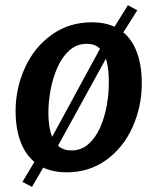

<svg xmlns="http://www.w3.org/2000/svg" viewBox="-20 -649 602 732"><path d="M102 63.5 65.5 44.5 138.5 -77.5 164 -100 379 -496 398 -517 467.5 -629 503.5 -610 433.5 -499 410 -473 186 -66 165 -44.5ZM234 8Q169 8 125.8 -20.8Q82.5 -49.5 61 -102Q39.5 -154.5 39.5 -226Q39.5 -314 76 -392.5Q111.5 -470 177.8 -517Q244 -564 330 -564Q394 -564 436.2 -536Q478.5 -508 499.5 -455.8Q520.5 -403.5 520.5 -331.5Q520.5 -243 485.5 -164.5Q450.5 -86.5 385.2 -39.2Q320 8 234 8ZM252 -75.5Q289.5 -75.5 316.5 -99Q343.5 -122.5 361 -161.2Q378.5 -200 386.8 -245.5Q395 -291 395 -335Q395 -382 386.8 -414.8Q378.5 -447.5 359.8 -464.8Q341 -482 311 -482Q273 -482 245.2 -457.5Q217.5 -433 199.8 -393.5Q182 -354 173.2 -308.2Q164.5 -262.5 164.5 -220.5Q164.5 -149.5 186 -112.5Q207.5 -75.5 252 -75.5Z"/></svg>

Font: Merriweather Sans Medium
Style: Italic
Weight: 500
Italic angle: -7.5°
Designer: Eben Sorkin
Foundry: Eben Sorkin
Version: Version 2.001